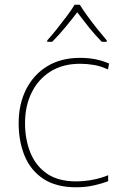

<svg xmlns="http://www.w3.org/2000/svg" viewBox="-20 -783 512 813"><path d="M302 10Q218 10 164 -25.5Q110 -61 84.5 -122.5Q59 -184 59 -261Q59 -342 90.5 -404.5Q122 -467 180 -502.5Q238 -538 319 -538Q355 -538 384.5 -532Q414 -526 442 -514L437 -489Q407 -503 377.5 -508Q348 -513 319 -513Q247 -513 195 -481Q143 -449 114.5 -392Q86 -335 86 -261Q86 -193 108.5 -137Q131 -81 178.5 -48Q226 -15 302 -15Q338 -15 373.5 -22Q409 -29 438 -41V-16Q413 -6 378 2Q343 10 302 10ZM318 -763Q330 -743 350 -715.5Q370 -688 392 -660.5Q414 -633 432 -612V-606H411Q383 -634 355.5 -668.5Q328 -703 307 -731Q286 -703 257.5 -668.5Q229 -634 201 -606H180V-612Q199 -633 221 -660.5Q243 -688 263.5 -715.5Q284 -743 296 -763Z"/></svg>

Font: Noto Sans Thin
Style: Regular
Weight: 100
Designer: Monotype Design Team
Foundry: Monotype Imaging Inc.
Version: Version 2.007